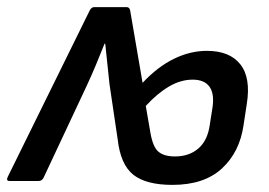

<svg xmlns="http://www.w3.org/2000/svg" viewBox="-43 -509 756 540"><path d="M442 11Q368 11 332 -17.5Q296 -46 288 -117L265 -272Q262 -302 259 -329Q256 -356 253 -386H251Q239 -356 227 -327Q215 -298 201 -268L79 -8Q74 0 66 0H-16Q-27 0 -21 -12L210 -481Q215 -489 222 -489H313Q321 -489 323 -480L358 -276Q400 -321 446 -343.5Q492 -366 539 -366Q603 -366 633 -328Q663 -290 651 -216L642 -157Q631 -81 581 -35Q531 11 442 11ZM449 -69Q489 -69 515 -91.5Q541 -114 547 -158L555 -209Q560 -247 545.5 -266Q531 -285 499 -285Q465 -285 432 -265.5Q399 -246 367 -211L380 -136Q387 -95 403 -82Q419 -69 449 -69Z"/></svg>

Font: Sofia Sans Semi Condensed SemiBold
Style: Italic
Weight: 600
Italic angle: -9°
Version: Version 4.100